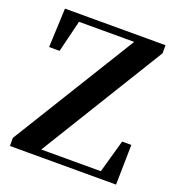

<svg xmlns="http://www.w3.org/2000/svg" viewBox="-133 -852 894 962"><g transform="rotate(20 313.5 -370.5)"><path d="M26 0V-43L447 -726L438 -687V-703H271H109L145 -729L97 -533H41L50 -741H586V-698L165 -13L174 -62V-37H354H527L490 -11L547 -213H596L592 0Z"/></g></svg>

Font: Noto Serif SC ExtraLight
Style: Bold
Weight: 700
Version: Version 2.002-H1;hotconv 1.1.0;makeotfexe 2.6.0